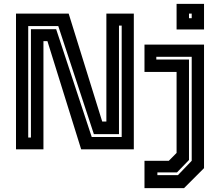

<svg xmlns="http://www.w3.org/2000/svg" viewBox="-20 -770 1134 990"><path d="M125.5 -61H139.5V-619.5H269.5L453 -63.5H607.5V-638H593.5V-78.5H464L280.5 -635.5H125.5ZM62.5 0V-700H334L507 -143.5H528.5V-700H670V0H398.5L224.5 -558H204V0ZM725 200V59H850.5L890.5 18.5V-399H725V-540H1032V97L929 200ZM791.5 133H897.5L968.5 59V-477H786V-463H954.5V55L892.5 119H791.5ZM890.5 -618V-750H1032V-618ZM954.5 -676H968.5V-700H954.5Z"/></svg>

Font: Tourney Thin
Style: Bold
Weight: 700
Version: Version 1.015